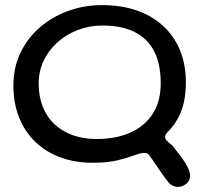

<svg xmlns="http://www.w3.org/2000/svg" viewBox="-20 -624 804 752"><path d="M676 108Q658.5 108 642.5 93.5Q629 77.5 608.5 47.5Q588 17.5 567 -13Q562.5 -20 557.2 -22.5Q552 -25 545.5 -25Q530.5 -25 505.5 -15.5Q480.5 -6 440.8 3.8Q401 13.5 342.5 13.5Q275 13.5 218.2 -7Q161.5 -27.5 120 -66.8Q78.5 -106 55.5 -162.2Q32.5 -218.5 32.5 -289.5Q32.5 -359 59.8 -416.5Q87 -474 135.2 -516Q183.5 -558 246.5 -581Q309.5 -604 380.5 -604Q453.5 -604 513.5 -583.8Q573.5 -563.5 617 -524.2Q660.5 -485 684.2 -429Q708 -373 708 -301Q708 -257 699.8 -221.8Q691.5 -186.5 676.2 -159.2Q661 -132 641 -111.5Q626.5 -97.5 626.5 -87.5Q626.5 -80.5 633.5 -73Q640.5 -65.5 654.5 -54.5Q667.5 -38.5 680 -22.2Q692.5 -6 702.8 9.5Q713 25 718.8 39Q724.5 53 724.5 64.5Q724.5 77.5 717.5 87.2Q710.5 97 699.2 102.5Q688 108 676 108ZM358.5 -79.5Q433.5 -79.5 490 -104.5Q546.5 -129.5 578 -178Q609.5 -226.5 609.5 -297.5Q609.5 -372 584.2 -422.2Q559 -472.5 508.2 -498.2Q457.5 -524 380.5 -524Q329.5 -524 284.5 -506.5Q239.5 -489 205 -458.2Q170.5 -427.5 151 -386.2Q131.5 -345 131.5 -297Q131.5 -246.5 147.5 -206Q163.5 -165.5 193.5 -137.5Q223.5 -109.5 265.2 -94.5Q307 -79.5 358.5 -79.5Z"/></svg>

Font: Gluten Light
Style: Regular
Weight: 300
Designer: Tyler Finck
Foundry: Etcetera Type Company
Version: Version 1.300